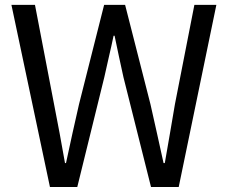

<svg xmlns="http://www.w3.org/2000/svg" viewBox="-20 -753 918 773"><path d="M181.1 0 26 -733.4H120.8L197.6 -333.6Q209.3 -275 220.2 -215.7Q231 -156.4 241.7 -96.4H245.7Q258.5 -156.4 271.6 -215.7Q284.8 -275 298.2 -333.6L399.2 -733.4H483.7L585.7 -333.6Q599.2 -275.4 612.1 -215.9Q625.1 -156.4 638.5 -96.4H643.5Q654.2 -156.4 664.2 -215.7Q674.3 -275 684.3 -333.6L762.6 -733.4H851.1L699.5 0H588L477 -442.3Q467.4 -485.9 458.7 -526.3Q450 -566.6 441.3 -609.2H437.3Q428.5 -566.6 418.9 -526.3Q409.2 -485.9 400 -442.3L291.1 0Z"/></svg>

Font: Noto Sans HK Thin
Style: Regular
Weight: 100
Designer: Ryoko NISHIZUKA 西塚涼子 (kana, bopomofo & ideographs); Paul D. Hunt (Latin, Greek & Cyrillic); Sandoll Communications 산돌커뮤니
Foundry: Adobe
Version: Version 2.004-H2;hotconv 1.0.118;makeotfexe 2.5.65603